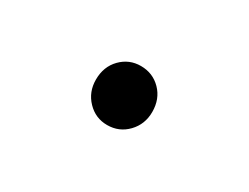

<svg xmlns="http://www.w3.org/2000/svg" viewBox="-33 -619 648 499"><g transform="rotate(30 291.5 -369.5)"><path d="M289 -281Q254 -281 229.5 -306.5Q205 -332 205 -369Q205 -408 229.5 -433Q254 -458 289 -458Q325 -458 349.5 -433Q374 -408 374 -369Q374 -332 349.5 -306.5Q325 -281 289 -281Z"/></g></svg>

Font: Noto Sans KR SemiBold
Style: Regular
Weight: 600
Designer: Ryoko NISHIZUKA  (kana, bopomofo & ideographs); Paul D. Hunt (Latin, Greek & Cyrillic); Sandoll Communications , Soo-you
Foundry: Adobe
Version: Version 2.004-H2;hotconv 1.0.118;makeotfexe 2.5.65603